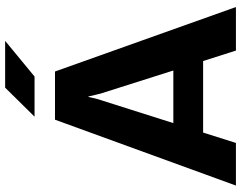

<svg xmlns="http://www.w3.org/2000/svg" viewBox="-115 -818 933 743"><g transform="rotate(-90 351.5 -446.5)"><path d="M426.8 -779.3H271.5L383.8 -893.1H564.9ZM486.8 -127H210L169.9 0H4.9L259.8 -700.2H446.3L695.8 0H527.3ZM450.2 -242.2 360.8 -523.9Q358.9 -531.7 355.5 -545.7Q352.1 -559.6 349.6 -570.8H347.7Q346.7 -563.5 342.3 -545.9Q337.9 -528.3 335.9 -523.9L246.6 -242.2Z"/></g></svg>

Font: Selawik
Style: Bold
Weight: 700
Designer: Aaron Bell
Foundry: Microsoft Corporation
Version: Version 1.01